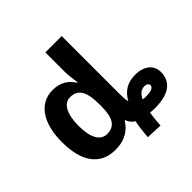

<svg xmlns="http://www.w3.org/2000/svg" viewBox="-214 -951 1247 1247"><g transform="rotate(-45 409.0 -327.5)"><path d="M570 105C573 65 576 28 581 -3C593 -1 609 0 623 0C773 0 818 -65 818 -139C818 -199 774 -244 688 -245C623 -246 569 -220 534 -155C529 -173 527 -195 527 -222V-760H377V-579C377 -539 389 -477 388 -475H383C357 -519 312 -554 237 -554C122 -554 41 -458 41 -271C41 -82 121 10 252 10C347 10 398 -33 428 -82H433C438 -64 451 -45 475 -29C467 8 462 51 458 100ZM286 -101C227 -101 192 -159 192 -269C192 -379 227 -441 284 -441C363 -441 387 -381 387 -270V-254C387 -152 359 -101 286 -101ZM637 -95C627 -95 617 -95 608 -97C624 -132 647 -150 676 -150C696 -150 709 -141 709 -127C709 -107 689 -95 637 -95Z"/></g></svg>

Font: Noto Sans Display
Style: Bold
Weight: 700
Designer: Monotype Design Team
Foundry: Monotype Imaging Inc.
Version: Version 1.900